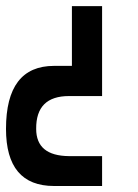

<svg xmlns="http://www.w3.org/2000/svg" viewBox="-20 -620 460 640"><path d="M320.3 -400.4Q320.3 -450.2 320.3 -599.6Q294.9 -599.6 219.7 -599.6Q219.7 -549.8 219.7 -400.4Q245.1 -400.4 320.3 -400.4Q320.3 -400.4 320.3 -400.4Q320.3 -400.4 160.2 -400.4Q0 -400.4 0 -190.4Q0 0 160.2 0Q320.3 0 320.3 0Q320.3 -33.2 320.3 -99.6Q320.3 -99.6 210 -99.6Q100.6 -100.6 100.6 -190.4Q99.6 -299.8 210 -299.8Q320.3 -299.8 320.3 -299.8Q320.3 -333 320.3 -400.4Z"/></svg>

Font: Encounter VC
Style: Regular
Weight: 400
Designer: Silver Alicorn
Version: Version 1.0